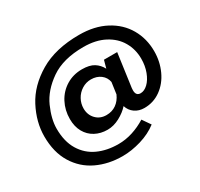

<svg xmlns="http://www.w3.org/2000/svg" viewBox="-179 -885 1388 1333"><g transform="rotate(-30 515.5 -218.5)"><path d="M997 -300Q997 -218 964.5 -147Q932 -76 873.5 -34Q815 8 742 8Q698 8 666 -14.5Q634 -37 622 -76Q591 -41 542.5 -15Q494 11 445 11Q390 11 346.5 -12.5Q303 -36 278.5 -80Q254 -124 254 -184Q254 -255 285 -314Q316 -373 372 -407.5Q428 -442 499 -442Q559 -442 593.5 -420.5Q628 -399 648 -361L665 -423H771L734 -156Q733 -150 733 -138Q733 -94 770 -94Q800 -94 828.5 -121Q857 -148 875 -195.5Q893 -243 893 -300Q893 -375 857.5 -436.5Q822 -498 752.5 -534.5Q683 -571 585 -571Q422 -571 322.5 -502Q223 -433 182 -340.5Q141 -248 141 -172Q141 -69 183 0Q225 69 297 102Q369 135 461 135Q518 135 574.5 117Q631 99 682 67L727 132Q670 176 593 199Q516 222 444 222Q331 222 239.5 178.5Q148 135 94 47Q40 -41 40 -168Q40 -283 99 -396Q158 -509 284.5 -584Q411 -659 601 -659Q724 -659 813.5 -611.5Q903 -564 950 -482.5Q997 -401 997 -300ZM620 -171 633 -263Q626 -302 594.5 -326Q563 -350 517 -350Q478 -350 444.5 -329Q411 -308 392 -273.5Q373 -239 373 -200Q373 -149 405.5 -115Q438 -81 489 -81Q534 -81 567.5 -104.5Q601 -128 620 -171Z"/></g></svg>

Font: Josefin Sans SemiBold
Style: Italic
Weight: 600
Italic angle: -7°
Designer: Santiago Orozco
Foundry: Typemade
Version: Version 2.000